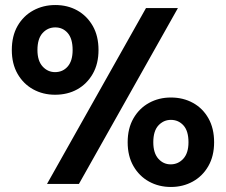

<svg xmlns="http://www.w3.org/2000/svg" viewBox="-20 -732 899 764"><path d="M167 0 561 -700H688L294 0ZM199 -355Q151 -355 112 -376.5Q73 -398 50 -438Q27 -478 27 -533Q27 -589 50 -629Q73 -669 112.5 -690.5Q152 -712 200 -712Q249 -712 287.5 -690.5Q326 -669 349 -629Q372 -589 372 -533Q372 -478 349 -438Q326 -398 287.5 -376.5Q249 -355 199 -355ZM199 -445Q230 -445 249.5 -467.5Q269 -490 269 -533Q269 -578 249.5 -600.5Q230 -623 200 -623Q170 -623 149.5 -600.5Q129 -578 129 -533Q129 -490 149.5 -467.5Q170 -445 199 -445ZM660 12Q612 12 573 -9.5Q534 -31 511 -71Q488 -111 488 -166Q488 -221 511 -261Q534 -301 573 -322.5Q612 -344 660 -344Q709 -344 748 -322.5Q787 -301 809.5 -261Q832 -221 832 -166Q832 -111 809 -71Q786 -31 747 -9.5Q708 12 660 12ZM659 -78Q689 -78 709.5 -100.5Q730 -123 730 -166Q730 -211 710 -233Q690 -255 660 -255Q631 -255 610.5 -233Q590 -211 590 -166Q590 -123 610 -100.5Q630 -78 659 -78Z"/></svg>

Font: Host Grotesk Light
Style: Bold
Weight: 700
Version: Version 1.003